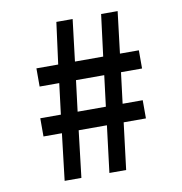

<svg xmlns="http://www.w3.org/2000/svg" viewBox="-75 -720 749 790"><g transform="rotate(-10 299.5 -325.0)"><path d="M132 0H202L225 -195H343L319 0H389L413 -195H506V-271H422L438 -400H526V-476H447L468 -650H399L377 -476H259L280 -650H212L189 -476H98V-400H180L164 -271H78V-195H155ZM234 -271 250 -400H368L352 -271Z"/></g></svg>

Font: Source Code Pro Semibold
Style: Regular
Weight: 600
Monospace: yes
Designer: Paul D. Hunt
Foundry: Adobe Systems Incorporated
Version: Version 1.017;PS 1.000;hotconv 1.0.70;makeotf.lib2.5.5900